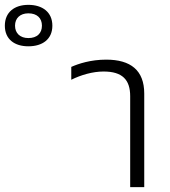

<svg xmlns="http://www.w3.org/2000/svg" viewBox="-274 -772 701 792"><path d="M-157 -581C-99 -581 -58 -610 -58 -666C-58 -722 -99 -752 -157 -752C-214 -752 -254 -722 -254 -666C-254 -610 -214 -581 -157 -581ZM-157 -615C-191 -615 -212 -635 -212 -666C-212 -697 -191 -717 -157 -717C-121 -717 -101 -697 -101 -666C-101 -635 -121 -615 -157 -615ZM263 0H321V-386C321 -482 265 -526 164 -526C100 -526 49 -509 20 -496V-443C60 -463 109 -477 153 -477C231 -477 263 -443 263 -375Z"/></svg>

Font: Noto Sans Thai UI Light
Style: Regular
Weight: 300
Designer: Monotype Design Team
Foundry: Monotype Imaging Inc.
Version: Version 2.000